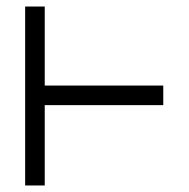

<svg xmlns="http://www.w3.org/2000/svg" viewBox="-20 -617 580 588"><path d="M87 -597H117V-355H480V-325V-295H117V-49H87H57V-597Z"/></svg>

Font: 3270 Nerd Font Mono
Style: Regular
Weight: 400
Monospace: yes
Version: Version 3.0.1;Nerd Fonts 3.0.0